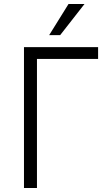

<svg xmlns="http://www.w3.org/2000/svg" viewBox="-20 -941 546 961"><path d="M100 0V-705H471V-646H165V0ZM226 -765 323 -921H403L281 -765Z"/></svg>

Font: Nunito Sans 7pt Condensed Light
Style: Regular
Weight: 300
Width: 3
Designer: Vernon Adams
Foundry: Vernon Adams
Version: Version 3.101;gftools[0.9.27]